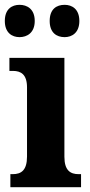

<svg xmlns="http://www.w3.org/2000/svg" viewBox="-31 -776 373 796"><path d="M237 -622C267 -622 298 -640 298 -689C298 -739 267 -756 237 -756C204 -756 175 -739 175 -689C175 -640 204 -622 237 -622ZM50 -622C81 -622 113 -640 113 -689C113 -739 81 -756 50 -756C19 -756 -11 -739 -11 -689C-11 -640 19 -622 50 -622ZM12 0H305V-54H295C261 -54 236 -69 236 -126V-536H8V-482H23C56 -482 81 -467 81 -414V-127C81 -70 57 -54 22 -54H12Z"/></svg>

Font: Noto Serif Sinhala Condensed ExtraBold
Style: Regular
Weight: 800
Width: 3
Designer: Jelle Bosma - Monotype Design Team
Foundry: Monotype Imaging Inc.
Version: Version 2.007